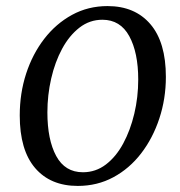

<svg xmlns="http://www.w3.org/2000/svg" viewBox="-20 -601 591 632"><path d="M236 11Q146 11 95.5 -48Q45 -107 45 -221Q45 -294 66 -358.5Q87 -423 125.5 -473Q164 -523 217 -552Q270 -581 334 -581Q424 -581 475 -521.5Q526 -462 526 -348Q526 -276 504.5 -211Q483 -146 444.5 -96Q406 -46 353 -17.5Q300 11 236 11ZM253 -34Q295 -34 328.5 -59.5Q362 -85 385.5 -128.5Q409 -172 422 -226.5Q435 -281 435 -339Q435 -428 405.5 -482Q376 -536 317 -536Q275 -536 241.5 -510Q208 -484 184.5 -440.5Q161 -397 148.5 -342.5Q136 -288 136 -231Q136 -141 165 -87.5Q194 -34 253 -34Z"/></svg>

Font: Yrsa
Style: Italic
Weight: 400
Italic angle: -7.10001°
Designer: Anna Giedrys (Yrsa+Rasa design), David Brezina (Yrsa art-direction, Rasa art-direction, design)
Foundry: Rosetta Type Foundry
Version: Version 2.004